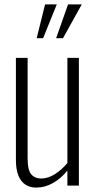

<svg xmlns="http://www.w3.org/2000/svg" viewBox="-20 -840 435 869"><path d="M143 9Q117 9 96.5 -3.5Q76 -16 64 -43.5Q52 -71 52 -117V-578H105V-123Q105 -70 121.5 -51Q138 -32 166 -32Q197 -32 228 -51.5Q259 -71 285 -102V-578H337V0H285V-68Q257 -33 220.5 -12Q184 9 143 9ZM234 -667 288 -820H350L265 -667ZM146 -667 184 -820H237L175 -667Z"/></svg>

Font: Oswald ExtraLight
Style: Regular
Weight: 250
Designer: Vernon Adams
Foundry: Vernon Adams
Version: Version 4.100; ttfautohint (v1.8.1.43-b0c9)